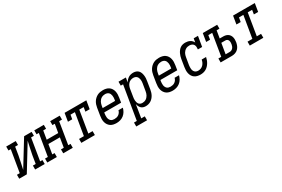

<svg xmlns="http://www.w3.org/2000/svg" viewBox="64 -1647 4346 2961"><g transform="rotate(-30 2237.0 -166.5)"><path d="M-26 0V-70H24L89 -460H48V-530H218V-460H167L144 -318Q134 -260 120.5 -202.5Q107 -145 95 -87L367 -530H501V-460H451L387 -70H428V0H258V-70H308L331 -212Q341 -270 354.5 -327.5Q368 -385 380 -443L109 0Z M474 0V-70H524L589 -460H548V-530H718V-460H667L642 -309H847L873 -460H831V-530H1001V-460H951L887 -70H928V0H758V-70H808L836 -239H631L603 -70H644V0Z M1080 0V-70H1166L1231 -460H1153L1140 -385H1064L1088 -530H1475L1451 -385H1375L1387 -460H1309L1245 -70H1321V0Z M1706 8Q1677 8 1649.5 2Q1622 -4 1600 -19Q1578 -34 1563 -57Q1548 -80 1541.5 -106.5Q1535 -133 1535.5 -162Q1536 -191 1541 -219L1562 -349Q1566 -374 1574 -398.5Q1582 -423 1596 -445.5Q1610 -468 1630 -486.5Q1650 -505 1673.5 -517Q1697 -529 1722.5 -533.5Q1748 -538 1773 -538Q1801 -538 1828.5 -531.5Q1856 -525 1877.5 -510Q1899 -495 1913.5 -472Q1928 -449 1934 -422.5Q1940 -396 1939.5 -367.5Q1939 -339 1934 -311L1921 -230H1621L1617 -208Q1615 -191 1614 -173.5Q1613 -156 1615.5 -139.5Q1618 -123 1625 -108Q1632 -93 1644 -82Q1656 -71 1672.5 -66.5Q1689 -62 1706 -62Q1726 -62 1745.5 -66.5Q1765 -71 1782.5 -83Q1800 -95 1811.5 -112.5Q1823 -130 1828 -150H1906Q1898 -117 1880 -86Q1862 -55 1834 -33Q1806 -11 1772.5 -1.5Q1739 8 1706 8ZM1633 -300H1854L1858 -322Q1861 -339 1861.5 -356.5Q1862 -374 1859.5 -390.5Q1857 -407 1850.5 -422Q1844 -437 1832.5 -447.5Q1821 -458 1805 -463Q1789 -468 1771 -468Q1755 -468 1738.5 -464Q1722 -460 1707 -451.5Q1692 -443 1680 -430Q1668 -417 1659.5 -401.5Q1651 -386 1646.5 -370Q1642 -354 1639 -338Z M1940 205V135H1990L2089 -460H2048V-530H2179L2165 -449Q2177 -469 2193 -486.5Q2209 -504 2228.5 -516Q2248 -528 2270 -533Q2292 -538 2314 -538Q2314 -538 2314 -538Q2314 -538 2314 -538Q2340 -538 2363.5 -529.5Q2387 -521 2403.5 -503Q2420 -485 2428 -461.5Q2436 -438 2439 -413.5Q2442 -389 2440.5 -362.5Q2439 -336 2434 -311L2413 -181Q2409 -157 2402 -134Q2395 -111 2383.5 -89.5Q2372 -68 2355 -49Q2338 -30 2317 -17Q2296 -4 2272 2Q2248 8 2225 8Q2202 8 2180.5 1Q2159 -6 2144 -21.5Q2129 -37 2120 -57Q2111 -77 2107 -99L2069 135H2132V205ZM2205 -62Q2221 -62 2237.5 -66Q2254 -70 2269 -79Q2284 -88 2295.5 -101Q2307 -114 2315.5 -129Q2324 -144 2328.5 -160Q2333 -176 2336 -192L2358 -322Q2361 -339 2361.5 -356.5Q2362 -374 2359.5 -390Q2357 -406 2350.5 -421Q2344 -436 2332.5 -447Q2321 -458 2305 -463Q2289 -468 2272 -468Q2249 -468 2226 -459Q2203 -450 2186.5 -432Q2170 -414 2161 -392Q2152 -370 2148 -347L2127 -217Q2124 -200 2122.5 -182Q2121 -164 2123 -147.5Q2125 -131 2130 -115Q2135 -99 2145.5 -86.5Q2156 -74 2172 -68Q2188 -62 2205 -62Z M2706 8Q2677 8 2649.5 2Q2622 -4 2600 -19Q2578 -34 2563 -57Q2548 -80 2541.5 -106.5Q2535 -133 2535.5 -162Q2536 -191 2541 -219L2562 -349Q2566 -374 2574 -398.5Q2582 -423 2596 -445.5Q2610 -468 2630 -486.5Q2650 -505 2673.5 -517Q2697 -529 2722.5 -533.5Q2748 -538 2773 -538Q2801 -538 2828.5 -531.5Q2856 -525 2877.5 -510Q2899 -495 2913.5 -472Q2928 -449 2934 -422.5Q2940 -396 2939.5 -367.5Q2939 -339 2934 -311L2921 -230H2621L2617 -208Q2615 -191 2614 -173.5Q2613 -156 2615.5 -139.5Q2618 -123 2625 -108Q2632 -93 2644 -82Q2656 -71 2672.5 -66.5Q2689 -62 2706 -62Q2726 -62 2745.5 -66.5Q2765 -71 2782.5 -83Q2800 -95 2811.5 -112.5Q2823 -130 2828 -150H2906Q2898 -117 2880 -86Q2862 -55 2834 -33Q2806 -11 2772.5 -1.5Q2739 8 2706 8ZM2633 -300H2854L2858 -322Q2861 -339 2861.5 -356.5Q2862 -374 2859.5 -390.5Q2857 -407 2850.5 -422Q2844 -437 2832.5 -447.5Q2821 -458 2805 -463Q2789 -468 2771 -468Q2755 -468 2738.5 -464Q2722 -460 2707 -451.5Q2692 -443 2680 -430Q2668 -417 2659.5 -401.5Q2651 -386 2646.5 -370Q2642 -354 2639 -338Z M3201 8Q3173 8 3145.5 1.5Q3118 -5 3096.5 -20Q3075 -35 3061 -58Q3047 -81 3041 -107.5Q3035 -134 3035.5 -162.5Q3036 -191 3041 -219L3062 -349Q3066 -372 3072.5 -394.5Q3079 -417 3089.5 -438.5Q3100 -460 3115 -479.5Q3130 -499 3150 -513Q3170 -527 3193.5 -532.5Q3217 -538 3240 -538Q3261 -538 3282 -533.5Q3303 -529 3321 -519.5Q3339 -510 3353 -495Q3367 -480 3375 -462L3387 -530H3463L3433 -349H3357Q3360 -371 3358.5 -393.5Q3357 -416 3346 -433.5Q3335 -451 3315 -459.5Q3295 -468 3272 -468Q3256 -468 3239.5 -464.5Q3223 -461 3208 -452Q3193 -443 3180.5 -430Q3168 -417 3159.5 -402Q3151 -387 3146.5 -370.5Q3142 -354 3139 -338L3117 -208Q3115 -191 3114 -174Q3113 -157 3115 -140.5Q3117 -124 3123.5 -109Q3130 -94 3141.5 -83Q3153 -72 3168.5 -67Q3184 -62 3201 -62Q3225 -62 3248 -71Q3271 -80 3288.5 -98.5Q3306 -117 3316 -139.5Q3326 -162 3330 -185H3408Q3403 -160 3394.5 -136.5Q3386 -113 3372.5 -90.5Q3359 -68 3340.5 -48.5Q3322 -29 3299 -16Q3276 -3 3251 2.5Q3226 8 3201 8Z M3561 0V-70H3612L3676 -460H3607L3595 -385H3525L3549 -530H3805V-460H3755L3733 -327H3795Q3817 -327 3838.5 -322Q3860 -317 3877.5 -305Q3895 -293 3906.5 -275Q3918 -257 3923 -236.5Q3928 -216 3927.5 -193.5Q3927 -171 3924 -149Q3919 -120 3907 -91.5Q3895 -63 3873 -41.5Q3851 -20 3821.5 -10Q3792 0 3763 0ZM3690 -70H3763Q3780 -70 3795.5 -77.5Q3811 -85 3822 -98.5Q3833 -112 3838.5 -128Q3844 -144 3847 -160Q3850 -176 3849.5 -192.5Q3849 -209 3843.5 -224Q3838 -239 3825 -248Q3812 -257 3795 -257H3721Z M4080 0V-70H4166L4231 -460H4153L4140 -385H4064L4088 -530H4475L4451 -385H4375L4387 -460H4309L4245 -70H4321V0Z"/></g></svg>

Font: Iosevka Curly Slab Oblique
Style: Regular
Weight: 400
Italic angle: -9°
Monospace: yes
Designer: Belleve Invis
Foundry: Belleve Invis
Version: Version 11.1.0; ttfautohint (v1.8.3)